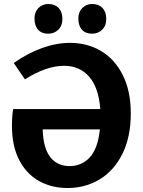

<svg xmlns="http://www.w3.org/2000/svg" viewBox="-20 -931 717 963"><path d="M636 -362Q636 -244 594 -159.5Q552 -75 480 -31.5Q408 12 319 12Q238 12 175 -23.5Q112 -59 76 -129Q40 -199 40 -299Q40 -350 46 -384H483Q475 -491 427.5 -546Q380 -601 301 -601Q213 -601 105 -533L49 -615Q120 -665 192 -690.5Q264 -716 331 -716Q418 -716 487 -675Q556 -634 596 -554Q636 -474 636 -362ZM481 -282H194Q197 -188 232 -143Q267 -98 329 -98Q390 -98 430.5 -142Q471 -186 481 -282ZM153 -838Q153 -871 173 -891Q193 -911 222 -911Q255 -911 274 -891Q293 -871 293 -836Q293 -802 272.5 -782Q252 -762 222 -762Q189 -762 171 -782Q153 -802 153 -838ZM373 -838Q373 -871 393 -891Q413 -911 442 -911Q475 -911 494 -891Q513 -871 513 -836Q513 -802 492.5 -782Q472 -762 442 -762Q409 -762 391 -782Q373 -802 373 -838Z"/></svg>

Font: Bitter Pro
Style: Bold
Weight: 700
Designer: Sol Matas, and Bitter project Authors
Foundry: Sol Matas
Version: Version 1.010